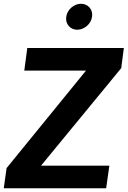

<svg xmlns="http://www.w3.org/2000/svg" viewBox="-44 -1000 678 1020"><path d="M-24 0H520L537 -120H174L600 -638L614 -745H101L85 -625H413L-9 -107ZM308 -911C302 -873 329 -842 366 -842C404 -842 440 -873 445 -911C451 -949 424 -980 386 -980C349 -980 313 -949 308 -911Z"/></svg>

Font: Mluvka Bold
Style: Italic
Weight: 700
Italic angle: -8°
Designer: Modified by Jiří Krblich, Original typeface by Gumpita Rahayu
Foundry: Gumpita Rahayu & Jiří Krblich
Version: Version 2.000;Glyphs 3.1.1 (3134)